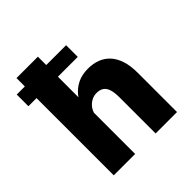

<svg xmlns="http://www.w3.org/2000/svg" viewBox="-198 -898 1047 1047"><g transform="rotate(-45 325.0 -375.0)"><path d="M25 -595.5V-685.5H405.5V-595.5ZM87.5 0V-750H252.5V0ZM410.5 0V-277.5Q410.5 -315.5 403 -339Q395.5 -362.5 379.5 -373.2Q363.5 -384 339 -384Q320.5 -384 304.8 -377Q289 -370 277 -358.2Q265 -346.5 258 -332Q251 -317.5 249 -302L216.5 -320Q216.5 -353.5 227.5 -387Q238.5 -420.5 261.2 -448.8Q284 -477 318.2 -494Q352.5 -511 399 -511Q438 -511 470.2 -499Q502.5 -487 526 -461.8Q549.5 -436.5 562.5 -397.2Q575.5 -358 575.5 -303V0Z"/></g></svg>

Font: Trispace Thin
Style: Bold
Weight: 700
Version: Version 1.210